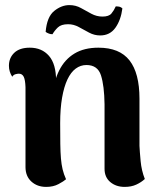

<svg xmlns="http://www.w3.org/2000/svg" viewBox="-20 -718 628 753"><path d="M161 15Q126 15 103 -6Q80 -27 80 -63V-376Q79 -405 73 -417Q67 -429 54 -429Q49 -429 41 -427Q33 -425 28 -417Q15 -437 15 -460Q15 -491 36 -511Q57 -531 97 -531Q144 -531 172 -499Q200 -467 200 -401V-371L183 -340Q191 -400 212.5 -442.5Q234 -485 272 -508Q310 -531 366 -531Q449 -531 488 -481Q527 -431 527 -331V-146Q528 -124 531.5 -86.5Q535 -49 548 -16Q534 -3 514.5 6Q495 15 469 15Q435 15 412.5 -4Q390 -23 390 -56V-309Q389 -382 376 -422.5Q363 -463 319 -463Q296 -463 277 -449Q258 -435 244.5 -406.5Q231 -378 223.5 -335Q216 -292 216 -235Q216 -186 216.5 -153Q217 -120 219 -96.5Q221 -73 225.5 -54Q230 -35 239 -15Q230 -7 209.5 4Q189 15 161 15ZM460 -685Q454 -639 432.5 -609Q411 -579 373 -579Q350 -579 329.5 -590Q309 -601 289 -612Q269 -623 247 -623Q220 -623 207 -610.5Q194 -598 186 -584Q181 -583 172.5 -586Q164 -589 159 -593Q164 -652 192.5 -675Q221 -698 252 -698Q277 -698 297.5 -686.5Q318 -675 338.5 -664Q359 -653 382 -653Q407 -653 417 -665Q427 -677 434 -693Q443 -693 449 -691.5Q455 -690 460 -685Z"/></svg>

Font: Arima Thin
Style: Regular
Weight: 100
Designer: Joana Correia and Natanael Gama
Foundry: NDISCOVER
Version: Version 1.101;gftools[0.9.23]